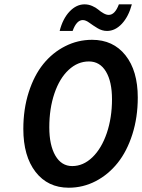

<svg xmlns="http://www.w3.org/2000/svg" viewBox="-20 -856 657 888"><path d="M255.9 -712.9Q270.5 -770 302 -803Q333.5 -835.9 371.1 -835.9Q389.2 -835.9 406.5 -828.4Q423.8 -820.8 434.6 -811.5Q445.3 -802.2 458.5 -794.7Q471.7 -787.1 482.9 -787.1Q511.7 -787.1 529.8 -835.9H589.8Q574.7 -779.3 543.7 -746.1Q512.7 -712.9 475.1 -712.9Q452.1 -712.9 431.2 -725.6Q410.2 -738.3 393.3 -750.7Q376.5 -763.2 362.8 -763.2Q334 -763.2 315.9 -712.9ZM297.9 12.2Q201.2 12.2 144.5 -60.8Q87.9 -133.8 87.9 -259.8Q87.9 -351.6 112.8 -429.4Q137.7 -507.3 180.4 -560.1Q223.1 -612.8 281.5 -642.3Q339.8 -671.9 405.8 -671.9Q503.4 -671.9 560.3 -600.3Q617.2 -528.8 617.2 -404.8Q617.2 -313.5 592.3 -235.1Q567.4 -156.7 524.4 -102.8Q481.4 -48.8 422.9 -18.3Q364.3 12.2 297.9 12.2ZM314 -87.9Q365.2 -87.9 407.5 -128.7Q449.7 -169.4 473.9 -240.5Q498 -311.5 498 -397Q498 -478.5 470 -525.1Q441.9 -571.8 391.1 -571.8Q339.4 -571.8 297.4 -532.7Q255.4 -493.7 231.7 -423.8Q208 -354 208 -267.1Q208 -184.6 236.1 -136.2Q264.2 -87.9 314 -87.9Z"/></svg>

Font: Office Code Pro Medium Italic
Style: Regular
Weight: 500
Italic angle: -9°
Designer: Nathan Rutzky & Paul D. Hunt
Foundry: Adobe Systems Incorporated
Version: Version 1.004;PS 001.004;hotconv 1.0.70;makeotf.lib2.5.58329